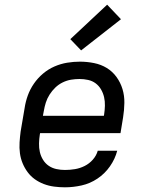

<svg xmlns="http://www.w3.org/2000/svg" viewBox="-20 -791 640 819"><path d="M257 8Q234 8 211 5Q188 2 167 -6Q146 -14 128.5 -26.5Q111 -39 98 -56.5Q85 -74 76.5 -94.5Q68 -115 65 -137.5Q62 -160 63.5 -183.5Q65 -207 68 -230L85 -330Q89 -357 98.5 -383.5Q108 -410 124.5 -434Q141 -458 163.5 -477Q186 -496 212.5 -507.5Q239 -519 266.5 -523.5Q294 -528 321 -528Q351 -528 381 -522Q411 -516 435.5 -501Q460 -486 477 -462.5Q494 -439 502.5 -411Q511 -383 510.5 -352Q510 -321 505 -290L494 -223H151L150 -218Q147 -199 146.5 -179.5Q146 -160 150 -142.5Q154 -125 163.5 -109.5Q173 -94 187.5 -84Q202 -74 220 -70Q238 -66 257 -66Q278 -66 299.5 -69.5Q321 -73 341 -83Q361 -93 376 -110Q391 -127 397 -148H480Q471 -113 449 -81.5Q427 -50 395.5 -29Q364 -8 328 0Q292 8 257 8ZM163 -297H423L424 -302Q427 -321 427.5 -340Q428 -359 424 -376.5Q420 -394 411 -409.5Q402 -425 388 -435.5Q374 -446 356 -450Q338 -454 319 -454Q301 -454 283 -451Q265 -448 247.5 -439.5Q230 -431 216 -417.5Q202 -404 191.5 -387.5Q181 -371 175.5 -353.5Q170 -336 167 -318ZM326 -576 280 -624 437 -771 496 -709Z"/></svg>

Font: Iosevka Etoile Oblique
Style: Regular
Weight: 400
Italic angle: -9°
Designer: Belleve Invis
Foundry: Belleve Invis
Version: Version 15.5.2; ttfautohint (v1.8.4)